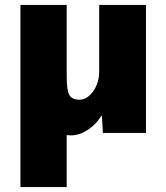

<svg xmlns="http://www.w3.org/2000/svg" viewBox="-20 -540 676 780"><path d="M383 -520H573V0H398L394 -70H392Q370 -34 336 -12Q302 10 269 10Q266 10 260 9.5Q254 9 251 9V220H63V-520H251V-230Q251 -172 262 -153.5Q273 -135 303 -135Q334 -135 358.5 -169Q383 -203 383 -250Z"/></svg>

Font: Mplus 1p Black
Style: Regular
Weight: 900
Version: Version 1.061